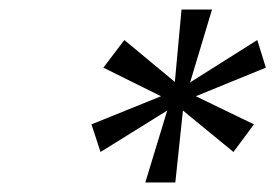

<svg xmlns="http://www.w3.org/2000/svg" viewBox="-20 -791 578 403"><path d="M331 -559 191 -472 172 -530 318 -589 197 -649 241 -707 347 -619 361 -771H425L379 -618L520 -707L538 -649L391 -589L513 -530L470 -472L364 -559L348 -408H285Z"/></svg>

Font: Be Vietnam Light
Style: Italic
Weight: 300
Italic angle: -9.222°
Designer: Gabriel Lam
Foundry: TypeRant
Version: Version 3.000